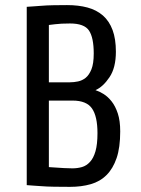

<svg xmlns="http://www.w3.org/2000/svg" viewBox="-20 -727 552 754"><path d="M452.1 -210.9Q452.1 -147.9 438 -106.4Q423.8 -64.9 398.4 -39.6Q373 -14.2 336.4 -3.7Q299.8 6.8 254.9 6.8Q223.1 6.8 193.1 6.3Q163.1 5.9 139.2 3.9Q125 2.9 111.3 2Q97.7 1 85 0V-700.2Q99.1 -701.2 112.8 -702.1Q126.5 -703.1 140.1 -704.1Q163.1 -706.1 190.9 -706.5Q218.8 -707 243.2 -707Q288.1 -707 323.5 -697.5Q358.9 -688 384.3 -666Q409.2 -644 422.1 -609.1Q435.1 -574.2 435.1 -523.9Q435.1 -460.9 409.9 -423.6Q384.8 -386.2 355 -373Q370.1 -368.2 387 -357.7Q403.8 -347.2 418.5 -328.6Q433.1 -310.1 442.6 -281.5Q452.1 -252.9 452.1 -210.9ZM348.1 -517.1Q348.1 -579.1 329.6 -606.9Q311 -634.8 254.9 -634.8Q218.8 -634.8 195.8 -631.8Q183.6 -629.9 171.9 -628.9V-403.8H254.9Q270 -403.8 286.4 -407.2Q302.7 -410.6 316.4 -421.4Q330.1 -432.6 339.1 -454.8Q348.1 -477.1 348.1 -517.1ZM362.8 -204.1Q362.8 -270 341.3 -301Q319.8 -332 265.1 -332H171.9V-70.8Q178.7 -70.3 186.5 -69.8Q194.3 -69.3 202.1 -68.8Q215.8 -67.9 231.9 -66.9Q248 -65.9 264.2 -65.9Q284.2 -65.9 302 -71Q319.8 -76.2 333.5 -91.3Q347.2 -106 355 -133.1Q362.8 -160.2 362.8 -204.1Z"/></svg>

Font: Moulpali
Style: Regular
Weight: 400
Designer: Danh Hong
Version: Version 8.002; ttfautohint (v1.8.3)